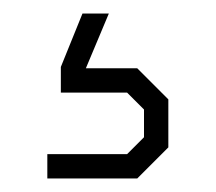

<svg xmlns="http://www.w3.org/2000/svg" viewBox="-20 -43 319 284"><path d="M50 185H168L193 160V119L168 94H70V56L102 -23H141L107 58H183L229 104V175L183 221H50Z"/></svg>

Font: Chakra Petch ExtraLight
Style: Regular
Weight: 275
Designer: Katatrad Aksorn Co.,Ltd.
Foundry: Cadson Demak Co.,Ltd.
Version: Version 1.000; ttfautohint (v1.6)